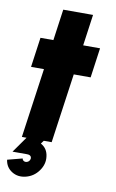

<svg xmlns="http://www.w3.org/2000/svg" viewBox="-117 -707 576 952"><g transform="rotate(10 171.0 -231.5)"><path d="M314 -350H229L179.5 0H29.5L79 -350H14L35 -500H100L122 -657H272L250 -500H335ZM83.5 190.5Q44 200.5 13 181Q-18 161.5 -23 124L52 104.5Q53 112 59.5 116Q66 120 74 118Q82.5 116 87.5 109Q92.5 102 91.5 94Q89.5 80 69.5 80H-3.5L90 -52.5L150.5 -14.5L128 16Q162 34.5 166.5 75Q171.5 112.5 147.2 146.5Q123 180.5 83.5 190.5Z"/></g></svg>

Font: Urbanist Black
Style: Italic
Weight: 900
Italic angle: -8°
Designer: Corey Hu
Foundry: Corey Hu
Version: Version 1.330; ttfautohint (v1.8.4.7-5d5b)